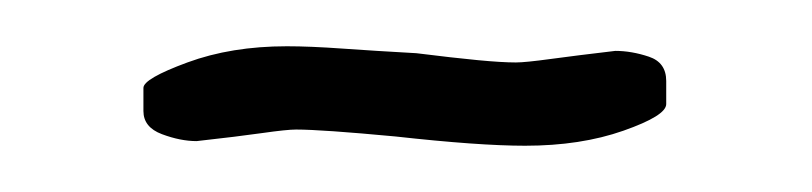

<svg xmlns="http://www.w3.org/2000/svg" viewBox="-20 -234 351 83"><path d="M207 -171Q197 -171 183 -172Q169 -173 151 -175Q119 -178 108 -178Q104 -178 93.5 -176.5Q83 -175 65 -173Q58 -173 50 -176Q42 -179 42 -186V-196Q42 -200 61 -207Q80 -214 104 -214Q114 -214 128 -213Q142 -212 160 -211Q176 -209 186.5 -208Q197 -207 203 -207Q207 -207 218 -208.5Q229 -210 246 -212Q253 -212 260.5 -209.5Q268 -207 268 -199V-189Q268 -184 249.5 -177.5Q231 -171 207 -171Z"/></svg>

Font: Chathura ExtraBold
Style: Regular
Weight: 800
Designer: Appaji Ambarisha Darbha
Foundry: Aditya Fonts
Version: Version 1.002 2016